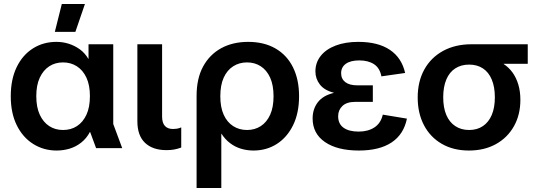

<svg xmlns="http://www.w3.org/2000/svg" viewBox="-20 -743 2685 963"><path d="M264 12Q199 12 146.5 -21Q94 -54 64 -115Q34 -176 34 -260Q34 -345 63.5 -406Q93 -467 145 -500Q197 -533 263 -533Q295 -533 325 -523.5Q355 -514 380.5 -495.5Q406 -477 423 -448H424V-521H548V-121L593 0H462L432 -81H431Q414 -49 387.5 -28Q361 -7 329.5 2.5Q298 12 264 12ZM296 -91Q336 -91 366 -110.5Q396 -130 413.5 -167.5Q431 -205 431 -261Q431 -316 413.5 -353.5Q396 -391 365.5 -410.5Q335 -430 296 -430Q257 -430 227 -410.5Q197 -391 179.5 -353.5Q162 -316 162 -261Q162 -205 179.5 -167.5Q197 -130 227 -110.5Q257 -91 296 -91ZM255 -583 290 -723H406L358 -583Z M815 10Q746 10 707.5 -26.5Q669 -63 669 -135V-521H793V-158Q793 -127 807 -111.5Q821 -96 848 -96Q857 -96 867 -97.5Q877 -99 889 -104V-3Q870 4 853 7Q836 10 815 10Z M966 200V-262Q966 -349 998.5 -409Q1031 -469 1089 -501Q1147 -533 1225 -533Q1304 -533 1361.5 -500Q1419 -467 1449.5 -405.5Q1480 -344 1480 -261Q1480 -176 1450 -115Q1420 -54 1368.5 -21Q1317 12 1251 12Q1219 12 1189 3Q1159 -6 1134 -25Q1109 -44 1091 -72H1090V200ZM1219 -91Q1258 -91 1288 -110.5Q1318 -130 1335 -167.5Q1352 -205 1352 -260Q1352 -316 1335 -353.5Q1318 -391 1288 -410.5Q1258 -430 1219 -430Q1180 -430 1149.5 -410.5Q1119 -391 1102 -353.5Q1085 -316 1085 -260Q1085 -205 1102 -167.5Q1119 -130 1149.5 -110.5Q1180 -91 1219 -91Z M1780 12Q1672 12 1610 -30.5Q1548 -73 1548 -149Q1548 -196 1574 -230Q1600 -264 1654 -277V-278Q1607 -290 1584.5 -319Q1562 -348 1562 -385Q1562 -429 1588.5 -462.5Q1615 -496 1663.5 -514.5Q1712 -533 1777 -533Q1876 -533 1935.5 -493Q1995 -453 2012 -377L1893 -360Q1885 -402 1856 -421Q1827 -440 1782 -440Q1738 -440 1714.5 -423Q1691 -406 1691 -376Q1691 -347 1712 -331Q1733 -315 1772 -315H1850V-232H1761Q1719 -232 1697.5 -211.5Q1676 -191 1676 -160Q1676 -122 1703 -102.5Q1730 -83 1779 -83Q1826 -83 1858 -104Q1890 -125 1900 -168L2021 -148Q2005 -69 1944 -28.5Q1883 12 1780 12Z M2332 12Q2254 12 2196 -21.5Q2138 -55 2106.5 -115Q2075 -175 2075 -254Q2075 -334 2108 -394Q2141 -454 2202 -487.5Q2263 -521 2345 -521H2627V-423H2506V-422Q2532 -405 2550.5 -379.5Q2569 -354 2579.5 -319.5Q2590 -285 2590 -242Q2590 -167 2557.5 -109.5Q2525 -52 2467 -20Q2409 12 2332 12ZM2333 -91Q2373 -91 2402 -110.5Q2431 -130 2446.5 -166.5Q2462 -203 2462 -255Q2462 -307 2446.5 -344Q2431 -381 2402 -400Q2373 -419 2333 -419Q2293 -419 2263.5 -400Q2234 -381 2218.5 -344Q2203 -307 2203 -255Q2203 -203 2218.5 -166.5Q2234 -130 2263.5 -110.5Q2293 -91 2333 -91Z"/></svg>

Font: TikTok Sans 24pt SemiBold
Style: Regular
Weight: 600
Version: Version 4.000